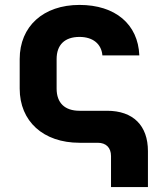

<svg xmlns="http://www.w3.org/2000/svg" viewBox="-20 -580 640 780"><path d="M581 180V34C581 -70 521 -130 415 -130H303C243 -130 210 -162 210 -220V-340C210 -398 243 -430 303 -430C357 -430 392 -402 396 -355H546C541 -482 448 -560 303 -560C156 -560 60 -473 60 -340V-220C60 -87 156 0 303 0H377C411 0 431 20 431 54V180Z"/></svg>

Font: Tekne LDO ExtraBold
Style: Regular
Weight: 800
Monospace: yes
Designer: Alessio Laiso, Mario Rullo, Paolo Rosset
Foundry: Alessio Laiso
Version: Version 1.000;hotconv 1.0.109;makeotfexe 2.5.65596